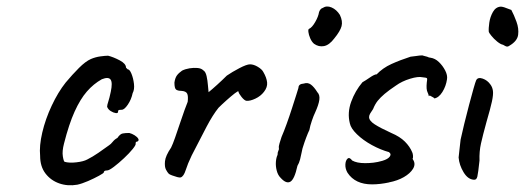

<svg xmlns="http://www.w3.org/2000/svg" viewBox="-20 -563 1583 579"><path d="M213 -6Q184 -1 158.5 -10Q133 -19 117 -40Q101 -61 101 -93Q98 -123 107.5 -163.5Q117 -204 136 -244.5Q155 -285 178 -314Q198 -338 218 -358Q238 -378 254 -385Q268 -391 283 -393Q298 -395 306 -395Q322 -391 341 -381Q360 -371 360 -359Q360 -359 362.5 -356.5Q365 -354 365 -354Q371 -354 376.5 -340.5Q382 -327 384 -310Q386 -293 380 -282Q376 -263 365.5 -247.5Q355 -232 347 -232Q343 -232 339.5 -231.5Q336 -231 336 -226Q336 -221 329 -222Q322 -223 314 -228Q306 -233 303 -241Q303 -246 306.5 -256.5Q310 -267 314 -286Q320 -314 313.5 -323Q307 -332 287 -324Q262 -310 242 -287Q222 -264 205 -226.5Q188 -189 173 -130Q167 -107 169.5 -91.5Q172 -76 175 -75Q189 -71 210.5 -73.5Q232 -76 243 -82Q259 -90 276.5 -102Q294 -114 309 -125Q314 -128 320 -135.5Q326 -143 334 -147Q342 -159 350 -160.5Q358 -162 370 -162Q378 -160 386 -155Q394 -150 397 -144.5Q400 -139 394 -136Q390 -136 389.5 -133.5Q389 -131 389 -131Q391 -127 380.5 -114Q370 -101 354 -86Q338 -71 323.5 -60Q309 -49 303 -49Q293 -49 293 -43Q293 -41 278.5 -33Q264 -25 245.5 -17Q227 -9 213 -6Z M525 -28Q522 -27 514.5 -29Q507 -31 499 -34Q491 -37 489 -39Q485 -43 480.5 -51.5Q476 -60 477.5 -76.5Q479 -93 496 -118Q501 -128 508 -148Q515 -168 522.5 -190.5Q530 -213 536.5 -231Q543 -249 546 -256Q548 -273 544.5 -280.5Q541 -288 527 -289Q517 -289 511.5 -292.5Q506 -296 506 -314Q508 -328 513.5 -335.5Q519 -343 529 -350Q539 -355 551.5 -357Q564 -359 575.5 -358Q587 -357 593 -351Q600 -347 603 -333.5Q606 -320 607 -306Q608 -292 609 -285Q619 -293 635 -307.5Q651 -322 664 -335Q680 -346 702 -357.5Q724 -369 734 -369Q745 -369 757.5 -361.5Q770 -354 774 -346Q784 -329 785.5 -314.5Q787 -300 776 -286Q766 -273 750 -265.5Q734 -258 723 -259Q717 -260 708.5 -270.5Q700 -281 699 -287Q699 -290 688 -281.5Q677 -273 663 -260.5Q649 -248 639 -238Q622 -217 603 -181Q584 -145 558 -94Q546 -69 540 -50Q534 -31 525 -28Z M826 -27Q818 -35 814.5 -48.5Q811 -62 812 -75Q813 -88 817 -96Q817 -104 819.5 -108.5Q822 -113 821 -117Q820 -121 823 -131Q826 -141 829 -150Q836 -166 844.5 -189.5Q853 -213 860.5 -236.5Q868 -260 873.5 -277Q879 -294 880 -298Q880 -310 896 -311Q908 -315 917.5 -308Q927 -301 937 -285Q945 -277 943 -262Q941 -247 930 -223Q926 -215 920.5 -199Q915 -183 913 -171Q909 -163 903.5 -148.5Q898 -134 894 -121Q892 -116 890 -105Q888 -94 885 -82.5Q882 -71 877 -63Q868 -22 855.5 -15Q843 -8 826 -27ZM927 -431Q920 -437 915.5 -447.5Q911 -458 910 -466.5Q909 -475 912 -476Q921 -480 930.5 -496.5Q940 -513 942 -526Q943 -530 946 -534Q949 -538 953 -539Q965 -547 980 -540.5Q995 -534 1005 -518Q1014 -499 1010 -484Q1006 -469 988 -447Q973 -427 957 -424Q941 -421 927 -431Z M1102 -7Q1051 -7 1028 -42Q1021 -54 1021.5 -66.5Q1022 -79 1028 -84.5Q1034 -90 1042 -79Q1056 -71 1081 -71Q1094 -71 1106.5 -72.5Q1119 -74 1133 -78Q1150 -83 1155.5 -91Q1161 -99 1153 -104H1154Q1128 -111 1101.5 -125.5Q1075 -140 1056.5 -158Q1038 -176 1035 -191Q1027 -223 1039 -256Q1051 -289 1073 -315Q1082 -320 1095 -329Q1108 -338 1115 -339V-338Q1134 -358 1160.5 -370Q1187 -382 1218 -392L1234 -394Q1246 -396 1254 -396Q1253 -396 1258.5 -394.5Q1264 -393 1268 -392Q1274 -389 1278 -389Q1292 -387 1303.5 -376Q1315 -365 1322.5 -350.5Q1330 -336 1328 -324Q1325 -303 1314 -285.5Q1303 -268 1289 -266Q1291 -267 1286 -269.5Q1281 -272 1276 -275L1273 -273Q1273 -273 1272.5 -276Q1272 -279 1270 -283Q1267 -289 1266.5 -296.5Q1266 -304 1267 -314Q1269 -325 1267.5 -327Q1266 -329 1254 -330Q1241 -333 1216.5 -325.5Q1192 -318 1174 -305Q1153 -291 1140 -280Q1127 -269 1119 -259Q1111 -249 1105 -234Q1100 -227 1096.5 -221Q1093 -215 1093 -210Q1093 -199 1110 -188Q1127 -177 1160 -162Q1186 -151 1201 -136Q1216 -121 1223 -104Q1225 -100 1225.5 -93Q1226 -86 1224 -84Q1226 -82 1226 -80V-81Q1234 -68 1225.5 -54Q1217 -40 1198 -29Q1179 -18 1153 -13H1154Q1140 -10 1127 -8.5Q1114 -7 1102 -7Z M1409 -21Q1391 -22 1378 -43.5Q1365 -65 1363 -88Q1364 -96 1365.5 -111Q1367 -126 1369 -142Q1373 -161 1380 -189.5Q1387 -218 1394.5 -246.5Q1402 -275 1408 -296Q1414 -317 1416 -321Q1421 -331 1435.5 -326Q1450 -321 1459 -308Q1465 -300 1466.5 -289Q1468 -278 1463.5 -257Q1459 -236 1447 -195Q1436 -155 1430.5 -130.5Q1425 -106 1426 -79Q1422 -41 1419.5 -30.5Q1417 -20 1409 -21ZM1516 -425Q1512 -422 1508.5 -422.5Q1505 -423 1497 -428Q1490 -429 1479.5 -437.5Q1469 -446 1461.5 -455.5Q1454 -465 1454 -467Q1453 -477 1455.5 -494.5Q1458 -512 1466.5 -527Q1475 -542 1490 -543Q1494 -543 1500.5 -541Q1507 -539 1522 -533Q1530 -518 1537.5 -497.5Q1545 -477 1542.5 -458Q1540 -439 1516 -425Z"/></svg>

Font: Caveat Medium
Style: Regular
Weight: 500
Designer: Pablo Impallari
Foundry: Pablo Impallari
Version: Version 2.000